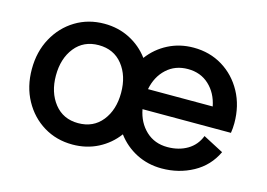

<svg xmlns="http://www.w3.org/2000/svg" viewBox="-76 -661 1129 813"><g transform="rotate(15 488.0 -254.5)"><path d="M43.9 -253.9Q43.9 -330.6 76.7 -390.4Q109.4 -450.2 165.5 -484.4Q221.7 -518.6 292 -518.6Q353 -518.6 403.6 -492.7Q454.1 -466.8 487.8 -421.4Q521.5 -466.8 572 -492.7Q622.6 -518.6 683.1 -518.6Q753.9 -518.6 810.1 -484.4Q866.2 -450.2 898.9 -390.4Q931.6 -330.6 931.6 -253.9Q931.6 -243.2 930.7 -232.2Q929.7 -221.2 928.2 -210.9H540.5Q551.3 -153.8 589.1 -118.4Q627 -83 683.1 -83Q732.9 -83 770.3 -105Q807.6 -127 823.7 -168.9L913.1 -122.1Q882.3 -57.1 820.1 -23.2Q757.8 10.7 683.1 10.7Q622.6 10.7 572 -15.1Q521.5 -41 487.8 -86.4Q454.1 -41 403.6 -15.1Q353 10.7 292 10.7Q221.7 10.7 165.5 -23.4Q109.4 -57.6 76.7 -117.4Q43.9 -177.2 43.9 -253.9ZM683.1 -424.8Q627.4 -424.8 589.8 -390.1Q552.2 -355.5 541 -298.8H824.7Q813.5 -355.5 776.1 -390.1Q738.8 -424.8 683.1 -424.8ZM149.4 -253.9Q149.4 -180.2 187.7 -131.6Q226.1 -83 292 -83Q358.4 -83 396.7 -131.1Q435.1 -179.2 435.1 -253.9Q435.1 -328.6 396.7 -376.7Q358.4 -424.8 292 -424.8Q226.1 -424.8 187.7 -376.7Q149.4 -328.6 149.4 -253.9Z"/></g></svg>

Font: Giphurs Medium
Style: Regular
Weight: 500
Version: Version 0.920; ttfautohint (v1.8.4.7-5d5b)